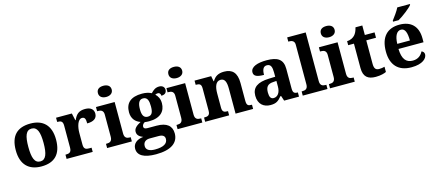

<svg xmlns="http://www.w3.org/2000/svg" viewBox="-63 -1478 5532 2421"><g transform="rotate(-15 2703.5 -267.5)"><path d="M308 10C481 10 572 -82 572 -270C572 -458 473 -549 311 -549C136 -549 46 -458 46 -270C46 -82 145 10 308 10ZM310 -55C236 -55 210 -129 210 -270C210 -412 235 -484 309 -484C382 -484 409 -412 409 -270C409 -129 383 -55 310 -55Z M637 0H978V-55H945C906 -55 877 -63 877 -122V-276C877 -350 900 -449 958 -449C996 -449 1004 -420 1004 -365C1086 -365 1135 -395 1135 -459C1135 -511 1101 -548 1025 -548C943 -548 906 -514 875 -443H870L849 -536H643V-481H646C690 -481 716 -472 716 -413V-127C716 -64 686 -55 641 -55H637Z M1323 -625C1371 -625 1413 -649 1413 -698C1413 -750 1371 -771 1323 -771C1272 -771 1233 -750 1233 -698C1233 -649 1272 -625 1323 -625ZM1166 0H1489V-55H1477C1439 -55 1408 -68 1408 -125V-536H1164V-481H1178C1215 -481 1247 -468 1247 -415V-126C1247 -69 1217 -55 1178 -55H1166Z M1743 236C1943 236 2038 162 2038 42C2038 -55 1976 -111 1841 -111H1723C1691 -111 1674 -121 1674 -142C1674 -165 1692 -186 1710 -193C1722 -190 1752 -189 1767 -189C1913 -189 1980 -262 1980 -368C1980 -426 1957 -465 1927 -493C1936 -498 1948 -502 1963 -502C1980 -502 1998 -489 1998 -460C2050 -460 2068 -488 2068 -521C2068 -553 2044 -580 2000 -580C1950 -580 1919 -554 1890 -522C1858 -539 1818 -549 1767 -549C1618 -549 1549 -482 1549 -364C1549 -281 1596 -229 1659 -209C1602 -178 1566 -149 1566 -104C1566 -56 1605 -32 1642 -18C1561 -10 1505 32 1505 100C1505 188 1584 236 1743 236ZM1765 -249C1708 -249 1692 -296 1692 -364C1692 -434 1708 -488 1764 -488C1823 -488 1836 -436 1836 -365C1836 -295 1823 -249 1765 -249ZM1746 174C1673 174 1630 149 1630 99C1630 38 1678 22 1716 22H1834C1886 22 1912 42 1912 80C1912 139 1859 174 1746 174Z M2243 -625C2291 -625 2333 -649 2333 -698C2333 -750 2291 -771 2243 -771C2192 -771 2153 -750 2153 -698C2153 -649 2192 -625 2243 -625ZM2086 0H2409V-55H2397C2359 -55 2328 -68 2328 -125V-536H2084V-481H2098C2135 -481 2167 -468 2167 -415V-126C2167 -69 2137 -55 2098 -55H2086Z M2446 0H2759V-55H2754C2710 -55 2685 -64 2685 -120V-307C2685 -389 2705 -461 2770 -461C2825 -461 2843 -412 2843 -326V0H3072V-55H3068C3023 -55 3003 -64 3003 -125V-357C3003 -492 2945 -549 2839 -549C2761 -549 2718 -521 2686 -466H2681L2668 -536H2451V-481H2455C2499 -481 2524 -472 2524 -417V-123C2524 -64 2496 -55 2451 -55H2446Z M3298 10C3373 10 3402 -13 3446 -66H3455L3477 0H3671V-55H3667C3622 -55 3607 -71 3607 -125V-380C3607 -505 3536 -549 3393 -549C3278 -549 3183 -520 3183 -447C3183 -397 3227 -379 3316 -379C3316 -447 3334 -487 3381 -487C3432 -487 3446 -447 3446 -374V-320L3364 -317C3215 -312 3141 -262 3141 -153C3141 -42 3210 10 3298 10ZM3358 -65C3322 -65 3305 -94 3305 -150C3305 -221 3329 -258 3405 -262L3447 -265V-191C3447 -114 3412 -65 3358 -65Z M3720 0H4043V-55H4031C3993 -55 3962 -68 3962 -125V-760H3720V-705H3731C3757 -705 3801 -698 3801 -645V-125C3801 -68 3770 -55 3731 -55H3720Z M4233 -625C4281 -625 4323 -649 4323 -698C4323 -750 4281 -771 4233 -771C4182 -771 4143 -750 4143 -698C4143 -649 4182 -625 4233 -625ZM4076 0H4399V-55H4387C4349 -55 4318 -68 4318 -125V-536H4074V-481H4088C4125 -481 4157 -468 4157 -415V-126C4157 -69 4127 -55 4088 -55H4076Z M4672 10C4739 10 4789 -6 4810 -17V-85C4789 -79 4764 -75 4738 -75C4691 -75 4674 -102 4674 -161V-466H4801V-536H4674V-660H4585C4575 -616 4559 -583 4539 -562C4519 -541 4484 -519 4438 -519V-466H4513V-148C4513 -31 4571 10 4672 10Z M5061 -619V-606H5134C5198 -642 5299 -721 5324 -756V-766H5159C5138 -721 5090 -657 5061 -619ZM5139 10C5285 10 5345 -52 5345 -105C5345 -128 5330 -145 5310 -151C5287 -104 5245 -67 5176 -67C5088 -67 5042 -124 5038 -256H5365V-308C5365 -467 5275 -549 5128 -549C4967 -549 4876 -453 4876 -265C4876 -91 4965 10 5139 10ZM5205 -322H5040C5043 -427 5077 -483 5130 -483C5184 -483 5205 -423 5205 -322Z"/></g></svg>

Font: Noto Serif Hentaigana Bold
Style: Regular
Weight: 700
Designer: Kazuhiro Yamada
Foundry: nipponia
Version: Version 1.000